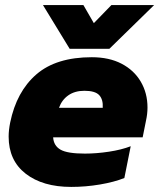

<svg xmlns="http://www.w3.org/2000/svg" viewBox="-20 -720 626 755"><path d="M149 -700H308L349 -629L418 -700H586L410 -528H254ZM14 -183Q14 -208 20 -238Q45 -360 123 -427.5Q201 -495 341 -495Q409 -495 458 -469.5Q507 -444 533.5 -399Q560 -354 560 -297Q560 -272 554 -245L541 -180H189Q191 -147 218 -131.5Q245 -116 314 -116Q359 -116 408.5 -123.5Q458 -131 494 -145L469 -20Q429 -4 373 5.5Q317 15 260 15Q148 15 81 -37Q14 -89 14 -183ZM384 -296Q386 -329 370 -346Q354 -363 312 -363Q274 -363 248.5 -345Q223 -327 212 -296Z"/></svg>

Font: Readiness ExtraBold
Style: Italic
Weight: 800
Italic angle: -12°
Designer: Katatrad Team
Foundry: CadsonDemak
Version: Version 1.00;January 16, 2020;FontCreator 12.0.0.2550 64-bit